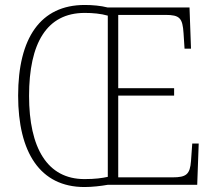

<svg xmlns="http://www.w3.org/2000/svg" viewBox="-20 -744 867 773"><path d="M320 9C350 9 386 5 414 0H774L780 -166H754L749 -96C745 -42 730 -30 675 -30H456V-359H681V-389H456V-684H646C704 -684 715 -671 719 -610L723 -548H749L743 -714H413C386 -721 352 -724 321 -724C143 -724 53 -591 53 -359C53 -131 141 9 320 9ZM320 -23C170 -23 97 -149 97 -358C97 -570 168 -692 321 -692C354 -692 386 -689 414 -681V-32C391 -27 364 -23 320 -23Z"/></svg>

Font: Noto Serif Sinhala SemiCondensed ExtraLight
Style: Regular
Weight: 200
Width: 4
Designer: Jelle Bosma - Monotype Design Team
Foundry: Monotype Imaging Inc.
Version: Version 2.007